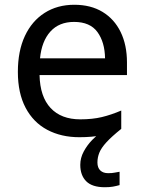

<svg xmlns="http://www.w3.org/2000/svg" viewBox="-20 -566 604 806"><path d="M389 116Q389 138 401 149.5Q413 161 434 161Q451 161 462.5 158.5Q474 156 482 155V211Q468 215 454 217.5Q440 220 420 220Q367 220 342 195Q317 170 317 126Q317 97 331.5 70Q346 43 367.5 21Q389 -1 409 -15L489 -25Q449 7 427 31Q405 55 397 75Q389 95 389 116ZM292 -546Q361 -546 410.5 -516Q460 -486 486.5 -431.5Q513 -377 513 -304V-251H146Q148 -160 192.5 -112.5Q237 -65 317 -65Q368 -65 407.5 -74.5Q447 -84 489 -102V-25Q448 -7 408 1.5Q368 10 313 10Q237 10 178.5 -21Q120 -52 87.5 -113.5Q55 -175 55 -264Q55 -352 84.5 -415Q114 -478 167.5 -512Q221 -546 292 -546ZM291 -474Q228 -474 191.5 -433.5Q155 -393 148 -321H421Q420 -389 389 -431.5Q358 -474 291 -474Z"/></svg>

Font: Noto Sans New Tai Lue
Style: Regular
Weight: 400
Designer: Monotype Design Team
Foundry: Monotype Imaging Inc.
Version: Version 2.003